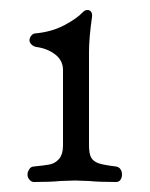

<svg xmlns="http://www.w3.org/2000/svg" viewBox="-20 -804 299 384"><path d="M35 -440ZM35 -455Q35 -460 38.5 -465.5Q42 -471 48 -471Q68 -473 79 -475Q90 -477 98 -486Q106 -495 106 -514V-664Q106 -683 90.5 -695Q75 -707 53 -710Q47 -711 43 -715Q39 -719 39 -723Q39 -728 42 -732Q45 -736 49 -737Q83 -740 108.5 -753.5Q134 -767 146 -780Q150 -784 155 -784Q160 -784 162.5 -780Q165 -776 164 -770Q158 -728 158 -700V-514Q158 -496 162.5 -488.5Q167 -481 177 -477.5Q187 -474 212 -471Q218 -470 221 -465.5Q224 -461 224 -455Q224 -449 221 -444.5Q218 -440 212 -440Q178 -440 158 -442L130 -443L101 -442Q81 -440 48 -440Q43 -440 39 -444.5Q35 -449 35 -455Z"/></svg>

Font: EB Garamond
Style: Regular
Weight: 400
Designer: Georg Duffner and Octavio Pardo
Foundry: Georg Duffner
Version: Version 1.000; ttfautohint (v1.6)